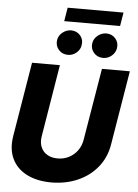

<svg xmlns="http://www.w3.org/2000/svg" viewBox="-68 -1142 868 1204"><g transform="rotate(5 365.5 -540.5)"><path d="M555.7 -727.5H731.4L653.8 -258.8Q640.1 -177.2 591.3 -116.9Q542.5 -56.6 467.8 -23.7Q393.1 9.3 300.8 9.8Q209 9.3 145.3 -23.7Q81.5 -56.6 53.2 -116.9Q24.9 -177.2 38.1 -258.8L115.7 -727.5H291L216.3 -273.4Q210 -235.8 221.7 -206.5Q233.4 -177.2 260.7 -160.4Q288.1 -143.6 327.1 -143.6Q366.7 -143.6 398.9 -160.4Q431.2 -177.2 452.4 -206.5Q473.6 -235.8 480 -273.4ZM335.9 -796.4Q298.8 -796.4 276.6 -822.3Q254.4 -848.1 259.8 -883.8Q264.6 -912.1 288.6 -931.4Q312.5 -950.7 342.3 -951.2Q378.9 -950.7 400.6 -925Q422.4 -899.4 416 -863.8Q412.1 -835.9 388.7 -816.2Q365.2 -796.4 335.9 -796.4ZM557.1 -796.4Q520.5 -796.4 498 -822.3Q475.6 -848.1 481.4 -883.8Q486.3 -912.1 510.3 -931.4Q534.2 -950.7 563.5 -951.2Q600.6 -950.7 622.3 -925Q644 -899.4 638.2 -863.8Q633.3 -835.9 610.1 -816.2Q586.9 -796.4 557.1 -796.4ZM659.7 -1090.8 645.5 -1004.9H293.9L308.1 -1090.8Z"/></g></svg>

Font: Inter Tight ExtraBold
Style: Italic
Weight: 800
Italic angle: -9.39999°
Designer: Rasmus Andersson
Foundry: rsms
Version: Version 3.004